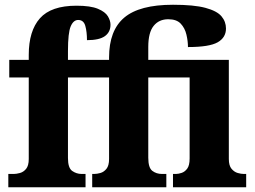

<svg xmlns="http://www.w3.org/2000/svg" viewBox="-20 -788 1074 808"><path d="M15 0V-56H39Q49 -56 64 -60Q79 -64 90 -77.5Q101 -91 101 -119V-462H19V-536H101V-557Q101 -658 148 -711Q195 -764 302 -764Q361 -764 392 -751Q423 -738 434 -719.5Q445 -701 445 -684Q445 -653 421.5 -636Q398 -619 346 -619Q346 -654 339 -679Q332 -704 309 -704Q289 -704 277.5 -677Q266 -650 266 -573V-536H439V-546Q439 -660 503 -714Q567 -768 708 -768Q796 -768 844.5 -755Q893 -742 912 -719.5Q931 -697 931 -668Q931 -630 896 -610Q861 -590 771 -590Q771 -615 764.5 -642.5Q758 -670 740.5 -688.5Q723 -707 688 -707Q649 -707 626.5 -679Q604 -651 604 -591V-536H943V-119Q943 -91 954.5 -77.5Q966 -64 980.5 -60Q995 -56 1005 -56H1016V0H708V-56H721Q731 -56 744.5 -60.5Q758 -65 768 -78.5Q778 -92 778 -121V-462H604V-124Q604 -82 621 -69Q638 -56 661 -56H680V0H368V-56H377Q388 -56 402.5 -60Q417 -64 428 -77.5Q439 -91 439 -119V-462H266V-123Q266 -81 284 -68.5Q302 -56 323 -56H340V0Z"/></svg>

Font: Noto Serif SemiCondensed ExtraBold
Style: Regular
Weight: 800
Width: 4
Designer: Monotype Design Team
Foundry: Monotype Imaging Inc.
Version: Version 2.015